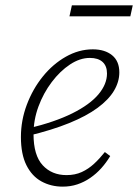

<svg xmlns="http://www.w3.org/2000/svg" viewBox="-20 -684 515 716"><path d="M214 12Q170 12 134.5 -7.5Q99 -27 78.5 -68Q58 -109 58 -173Q58 -235 80 -293.5Q102 -352 139.5 -398.5Q177 -445 225.5 -472.5Q274 -500 326 -500Q371 -500 398 -478Q425 -456 425 -414Q425 -379 405 -345.5Q385 -312 343.5 -281.5Q302 -251 238 -225Q174 -199 87 -178L85 -205Q185 -229 250 -261.5Q315 -294 347 -332Q379 -370 379 -410Q379 -438 362.5 -453Q346 -468 315 -468Q278 -468 241 -443.5Q204 -419 173 -378Q142 -337 123.5 -287Q105 -237 105 -184Q105 -105 139 -68Q173 -31 228 -31Q260 -31 285 -42.5Q310 -54 331 -73.5Q352 -93 371 -117L391 -102Q376 -77 357.5 -56.5Q339 -36 316.5 -20.5Q294 -5 268.5 3.5Q243 12 214 12ZM239 -623 248 -664H475L466 -623Z"/></svg>

Font: Source Serif 4 Light
Style: Italic
Weight: 300
Italic angle: -12°
Designer: Frank Grießhammer
Foundry: Adobe Systems Incorporated
Version: Version 4.004;hotconv 1.0.116;makeotfexe 2.5.65601